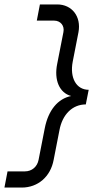

<svg xmlns="http://www.w3.org/2000/svg" viewBox="-49 -736 504 866"><path d="M209 -716H131L117 -643H195C224 -643 243 -620 237 -591L209 -448C194 -375 219 -317 272 -303C212 -291 169 -239 153 -158L125 -15C119 16 95 37 63 37H-15L-29 110H49C122 110 179 61 193 -15L219 -148C232 -220 278 -265 338 -265L351 -331C295 -331 265 -385 279 -458L305 -591C318 -661 276 -716 209 -716Z"/></svg>

Font: Uncut Sans
Style: Italic
Weight: 400
Italic angle: -11°
Designer: Kasper Nordkvist
Foundry: UNCUT.wtf
Version: Version 1.304;Glyphs 3.2 (3246)